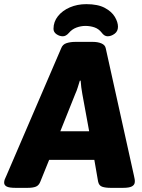

<svg xmlns="http://www.w3.org/2000/svg" viewBox="-53 -904 686 926"><path d="M22 2Q-9 2 -21 -4.5Q-33 -11 -33 -23Q-33 -31 -30 -39Q-27 -47 -22 -57L242 -671Q249 -690 268 -696Q287 -702 310 -702H395Q419 -702 436.5 -694.5Q454 -687 457 -671L593 -57Q595 -49 596.5 -40Q598 -31 597 -25Q596 -12 583 -5Q570 2 540 2H481Q455 2 439.5 -3.5Q424 -9 420 -29L402 -133H184L142 -29Q135 -10 120.5 -4Q106 2 80 2ZM310 -451 238 -271H377L344 -451Q341 -467 339 -483Q337 -499 336 -515H332Q327 -499 322 -482.5Q317 -466 310 -451ZM250 -729Q234 -729 219.5 -739Q205 -749 205 -765Q205 -799 226.5 -826Q248 -853 284 -868.5Q320 -884 363 -884Q419 -884 452.5 -866Q486 -848 501 -822.5Q516 -797 516 -775Q516 -753 499.5 -741Q483 -729 466 -729Q450 -729 437 -747Q423 -765 402.5 -772Q382 -779 359 -779Q337 -779 315.5 -771Q294 -763 279 -745Q265 -729 250 -729Z"/></svg>

Font: Asap ExtraBold
Style: Italic
Weight: 800
Italic angle: -6°
Designer: Pablo Cosgaya
Foundry: Omnibus-Type
Version: Version 3.001; ttfautohint (v1.8.4.7-5d5b)